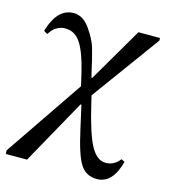

<svg xmlns="http://www.w3.org/2000/svg" viewBox="-194 -563 761 857"><g transform="rotate(15 186.0 -134.5)"><path d="M442 -459 213 -145 221 -110Q253 26 282 78Q311 130 351 130Q390 130 416 96L432 104Q404 210 332 210Q281 210 255 169Q229 128 204 14L180 -93H176L9 207H-89L-90 191L157 -172L143 -232Q122 -320 95 -361.5Q68 -403 24 -403Q5 -403 -10 -395.5Q-25 -388 -32 -380.5Q-39 -373 -49 -358L-66 -368Q-34 -479 42 -479Q85 -479 117 -433.5Q149 -388 160 -351Q171 -314 188 -237Q191 -226 192 -221H196L342 -471H442Z"/></g></svg>

Font: myMathFont
Style: Regular
Weight: 400
Designer: Ross Mills, John Hudson & Paul Hanslow, Tiro Typeworks Ltd; with prior portions MicroPress Inc., and Coen Hoffman. Math 
Foundry: Tiro Typeworks Ltd
Version: Version 2.13 b171